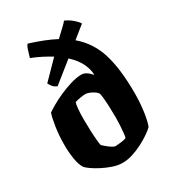

<svg xmlns="http://www.w3.org/2000/svg" viewBox="-190 -886 886 988"><g transform="rotate(-30 253.5 -392.5)"><path d="M244 0Q218 0 188 -10Q158 -20 130 -34.5Q102 -49 82.5 -63Q63 -77 57 -85Q43 -106 36.5 -146Q30 -186 30 -229Q30 -284 37.5 -334Q45 -384 54 -409Q67 -418 93.5 -433.5Q120 -449 154 -464Q188 -479 223 -489.5Q258 -500 287 -500Q314 -500 344 -465Q344 -496 327.5 -532Q311 -568 271 -605L151 -509Q134 -516 125.5 -527Q117 -538 112 -548L212 -650Q189 -664 161 -678.5Q133 -693 100 -706Q105 -725 113 -749Q121 -773 128 -776Q172 -762 209 -747.5Q246 -733 278 -716Q303 -740 323 -758.5Q343 -777 348 -785Q371 -776 392.5 -757.5Q414 -739 421 -726L349 -668Q420 -608 448.5 -516.5Q477 -425 477 -281Q477 -226 470 -174.5Q463 -123 452 -94Q441 -82 418.5 -66.5Q396 -51 366.5 -35.5Q337 -20 305.5 -10Q274 0 244 0ZM255 -93Q263 -93 285.5 -95.5Q308 -98 320 -103Q323 -109 325 -129Q327 -149 328.5 -174.5Q330 -200 330 -220Q330 -254 328.5 -286.5Q327 -319 324.5 -342Q322 -365 319 -369Q316 -375 304.5 -383Q293 -391 279 -397Q265 -403 254 -403Q243 -403 222.5 -399.5Q202 -396 191 -392Q187 -383 184.5 -356Q182 -329 182 -296Q182 -262 183.5 -226.5Q185 -191 187.5 -165.5Q190 -140 192 -136Q194 -134 206.5 -123Q219 -112 233.5 -102.5Q248 -93 255 -93Z"/></g></svg>

Font: Texturina 72pt Black
Style: Regular
Weight: 900
Designer: Guillermo Torres Carreño
Foundry: Omnibus-Type
Version: Version 1.002; ttfautohint (v1.8.3)